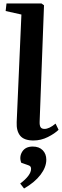

<svg xmlns="http://www.w3.org/2000/svg" viewBox="-20 -787 354 1095"><path d="M75.2 -90.8 102.1 -704.1 12.2 -724.1 17.1 -767.1H216.8L231 -756.8L206.1 -94.2Q205.1 -72.3 211.2 -62Q217.3 -51.8 233.9 -51.8Q260.7 -51.8 296.9 -82L314 -46.9Q292.5 -25.4 253.2 -5.6Q213.9 14.2 170.9 14.2Q117.2 14.2 95 -13.2Q72.8 -40.5 75.2 -90.8ZM117.2 288.1 95.2 259.8Q157.2 212.9 157.2 175.8Q157.2 167 153.1 162.1Q148.9 157.2 137.2 153.8L101.1 141.1Q88.4 107.4 106.7 78.1Q125 48.8 167 48.8Q203.1 48.8 223.6 69.8Q244.1 90.8 244.1 124Q244.1 166.5 210.9 210Q177.7 253.4 117.2 288.1Z"/></svg>

Font: Literata SemiBold
Style: Italic
Weight: 650
Italic angle: -2.39999°
Designer: Latin by Veronika Burian and Jose Scaglione. Greek by Irene Vlachou. Cyrillic by Vera Evstafieva
Foundry: TypeTogether
Version: Version 3.021